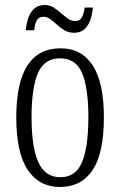

<svg xmlns="http://www.w3.org/2000/svg" viewBox="-20 -737 479 767"><path d="M219 10Q137 10 91 -58Q45 -126 45 -268Q45 -544 222 -544Q306 -544 350.5 -475.5Q395 -407 395 -268Q395 -125 350 -57.5Q305 10 219 10ZM221 -29Q283 -29 308 -90Q333 -151 333 -268Q333 -386 308 -445Q283 -504 220 -504Q157 -504 131.5 -445Q106 -386 106 -268Q106 -150 133 -89.5Q160 -29 221 -29ZM276 -606Q255 -606 238.5 -615.5Q222 -625 208 -638Q194 -651 181 -660.5Q168 -670 154 -670Q134 -670 126 -654Q118 -638 117 -616H83Q85 -640 92.5 -663.5Q100 -687 116 -702Q132 -717 159 -717Q178 -717 194 -707Q210 -697 224 -684.5Q238 -672 251.5 -662.5Q265 -653 280 -653Q300 -653 308 -669.5Q316 -686 318 -707H351Q349 -682 341.5 -659Q334 -636 318 -621Q302 -606 276 -606Z"/></svg>

Font: Noto Serif ExtraCondensed Light
Style: Regular
Weight: 300
Width: 2
Designer: Monotype Design Team
Foundry: Monotype Imaging Inc.
Version: Version 2.014; ttfautohint (v1.8.4.7-5d5b)